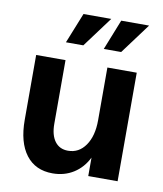

<svg xmlns="http://www.w3.org/2000/svg" viewBox="-83 -788 740 871"><g transform="rotate(10 287.5 -352.0)"><path d="M217.8 16.1Q138.2 16.1 95 -40.8Q51.8 -97.7 51.8 -201.2V-500H187V-207Q187 -154.8 208.5 -126Q230 -97.2 269 -97.2Q319.3 -97.2 349.6 -140.9Q379.9 -184.6 379.9 -256.8V-500H515.1V0H379.9V-85Q356.4 -37.1 314.2 -10.5Q272 16.1 217.8 16.1ZM174.8 -580.1 231 -720.2H358.9L254.9 -580.1ZM349.1 -580.1 404.8 -720.2H533.2L429.2 -580.1Z"/></g></svg>

Font: Uncut Sans
Style: Bold
Weight: 700
Designer: Kasper Nordkvist
Foundry: UNCUT.wtf
Version: Version 1.304;Glyphs 3.2 (3246)